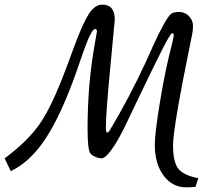

<svg xmlns="http://www.w3.org/2000/svg" viewBox="-20 -658 923 820"><path d="M0 18.1Q97.2 -53.7 149.7 -128.9Q202.1 -204.1 264.2 -371.1L297.9 -461.9Q333 -557.1 358.9 -597.7Q384.8 -638.2 417 -638.2Q470.2 -638.2 470.2 -574.2Q470.2 -569.3 451.2 -371.6Q432.1 -173.8 432.1 -110.8Q432.1 -92.8 438 -91.8Q442.9 -91.8 449.2 -102.1Q530.3 -236.8 604 -396Q612.8 -416 635 -465.1Q657.2 -514.2 678.2 -552Q699.2 -589.8 710.2 -598.4Q721.2 -606.9 745.1 -606.9Q769 -606.9 786.6 -589.4Q804.2 -571.8 804.2 -547.9Q804.2 -523.9 796.9 -493.2Q718.8 -112.3 719 -37.6Q719.2 37.1 743.2 64.5Q767.1 91.8 827.1 103L814.9 140.1Q789.1 142.1 775.9 142.1Q715.8 142.1 678.5 91.6Q641.1 41 641.1 -40Q641.1 -88.9 663.6 -225.3Q686 -361.8 715.8 -475.1Q721.7 -500 721.9 -508.1Q722.2 -516.1 715.1 -516.1Q708 -516.1 670.4 -441.7Q632.8 -367.2 580.8 -258.5Q528.8 -149.9 521.5 -134.5Q514.2 -119.1 509.5 -109.6Q504.9 -100.1 491.5 -75.4Q478 -50.8 465.8 -32.2Q432.6 17.6 414.1 18.1Q400.9 18.1 385.5 11Q370.1 3.9 365.2 -3.9Q354 -21 354 -109.9Q354 -295.9 383.8 -464.8Q393.6 -521 394 -523.9Q394 -533.7 386.2 -534.2Q370.1 -534.2 335 -434.1L306.2 -351.1Q242.2 -169.9 176.5 -68.8Q110.8 32.2 25.9 73.2Z"/></svg>

Font: Marck Script
Style: Regular
Weight: 400
Designer: Denis Masharov, Marck Fogel
Foundry: Denis Masharov
Version: Version 1.002